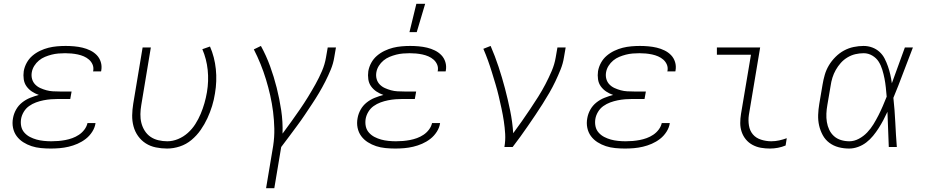

<svg xmlns="http://www.w3.org/2000/svg" viewBox="-20 -768 4840 1003"><path d="M245 8Q219 8 193.5 5.5Q168 3 145 -4.5Q122 -12 101.5 -25Q81 -38 67 -57Q53 -76 48 -100.5Q43 -125 48 -151Q52 -174 64 -195.5Q76 -217 95.5 -232.5Q115 -248 137.5 -257Q160 -266 183 -272Q163 -279 146.5 -290Q130 -301 118.5 -317Q107 -333 104 -354Q101 -375 104 -396Q108 -419 119.5 -440Q131 -461 149 -476.5Q167 -492 189 -502.5Q211 -513 233 -518.5Q255 -524 278 -526Q301 -528 323 -528Q345 -528 367.5 -526Q390 -524 411 -519Q432 -514 451.5 -504.5Q471 -495 485.5 -480Q500 -465 506.5 -444Q513 -423 509 -400L508 -395H466L467 -398Q470 -416 463.5 -431Q457 -446 445 -456.5Q433 -467 418 -473.5Q403 -480 386.5 -483.5Q370 -487 353.5 -488.5Q337 -490 320 -490Q303 -490 285 -488.5Q267 -487 249.5 -482.5Q232 -478 215 -471Q198 -464 183.5 -452Q169 -440 159 -424Q149 -408 146 -390Q143 -372 147.5 -355.5Q152 -339 163.5 -327Q175 -315 190.5 -308Q206 -301 222.5 -296.5Q239 -292 256.5 -291Q274 -290 292 -290H354L347 -251H285Q266 -251 246.5 -249.5Q227 -248 207 -244Q187 -240 168 -233Q149 -226 132 -214Q115 -202 104 -183.5Q93 -165 90 -146Q87 -126 91 -107.5Q95 -89 107.5 -75Q120 -61 136.5 -52.5Q153 -44 171 -39Q189 -34 209 -32Q229 -30 248 -30Q267 -30 285 -31.5Q303 -33 321.5 -36.5Q340 -40 358 -46.5Q376 -53 392.5 -64Q409 -75 421 -91Q433 -107 437 -125H479Q476 -102 462 -80Q448 -58 428 -42.5Q408 -27 385 -17Q362 -7 338.5 -1.5Q315 4 291.5 6Q268 8 245 8Z M853 8Q823 8 794 2Q765 -4 741.5 -19Q718 -34 701.5 -57Q685 -80 677.5 -108Q670 -136 670.5 -165.5Q671 -195 676 -226L725 -520H768L718 -219Q714 -196 713.5 -172Q713 -148 718.5 -126Q724 -104 736 -85Q748 -66 766 -53.5Q784 -41 807 -35.5Q830 -30 854 -30Q882 -30 910 -41.5Q938 -53 961 -73.5Q984 -94 1000.5 -120Q1017 -146 1028.5 -173.5Q1040 -201 1048 -229Q1056 -257 1061 -286Q1071 -345 1065 -402.5Q1059 -460 1037 -511L1077 -525Q1101 -470 1107.5 -407Q1114 -344 1103 -280Q1098 -247 1088 -214.5Q1078 -182 1063.5 -150.5Q1049 -119 1028.5 -89.5Q1008 -60 980.5 -37Q953 -14 919.5 -3Q886 8 853 8Z M1370 215 1407 -6Q1414 -52 1413 -96.5Q1412 -141 1406.5 -184.5Q1401 -228 1391.5 -270Q1382 -312 1369.5 -353Q1357 -394 1341 -433.5Q1325 -473 1306 -510L1343 -528Q1371 -477 1391 -422Q1411 -367 1425.5 -309.5Q1440 -252 1449 -192Q1458 -132 1456 -70Q1479 -101 1502 -133Q1525 -165 1547 -197Q1569 -229 1589 -261.5Q1609 -294 1628 -328Q1647 -362 1662 -397Q1677 -432 1683 -468L1692 -520H1735L1726 -468Q1721 -436 1708 -404.5Q1695 -373 1679.5 -342.5Q1664 -312 1646.5 -282.5Q1629 -253 1610 -224.5Q1591 -196 1572 -167.5Q1553 -139 1532 -111Q1511 -83 1490.5 -55Q1470 -27 1449 0L1413 215Z M2045 8Q2019 8 1993.5 5.5Q1968 3 1945 -4.5Q1922 -12 1901.5 -25Q1881 -38 1867 -57Q1853 -76 1848 -100.5Q1843 -125 1848 -151Q1852 -174 1864 -195.5Q1876 -217 1895.5 -232.5Q1915 -248 1937.5 -257Q1960 -266 1983 -272Q1963 -279 1946.5 -290Q1930 -301 1918.5 -317Q1907 -333 1904 -354Q1901 -375 1904 -396Q1908 -419 1919.5 -440Q1931 -461 1949 -476.5Q1967 -492 1989 -502.5Q2011 -513 2033 -518.5Q2055 -524 2078 -526Q2101 -528 2123 -528Q2145 -528 2167.5 -526Q2190 -524 2211 -519Q2232 -514 2251.5 -504.5Q2271 -495 2285.5 -480Q2300 -465 2306.5 -444Q2313 -423 2309 -400L2308 -395H2266L2267 -398Q2270 -416 2263.5 -431Q2257 -446 2245 -456.5Q2233 -467 2218 -473.5Q2203 -480 2186.5 -483.5Q2170 -487 2153.5 -488.5Q2137 -490 2120 -490Q2103 -490 2085 -488.5Q2067 -487 2049.5 -482.5Q2032 -478 2015 -471Q1998 -464 1983.5 -452Q1969 -440 1959 -424Q1949 -408 1946 -390Q1943 -372 1947.5 -355.5Q1952 -339 1963.5 -327Q1975 -315 1990.5 -308Q2006 -301 2022.5 -296.5Q2039 -292 2056.5 -291Q2074 -290 2092 -290H2154L2147 -251H2085Q2066 -251 2046.5 -249.5Q2027 -248 2007 -244Q1987 -240 1968 -233Q1949 -226 1932 -214Q1915 -202 1904 -183.5Q1893 -165 1890 -146Q1887 -126 1891 -107.5Q1895 -89 1907.5 -75Q1920 -61 1936.5 -52.5Q1953 -44 1971 -39Q1989 -34 2009 -32Q2029 -30 2048 -30Q2067 -30 2085 -31.5Q2103 -33 2121.5 -36.5Q2140 -40 2158 -46.5Q2176 -53 2192.5 -64Q2209 -75 2221 -91Q2233 -107 2237 -125H2279Q2276 -102 2262 -80Q2248 -58 2228 -42.5Q2208 -27 2185 -17Q2162 -7 2138.5 -1.5Q2115 4 2091.5 6Q2068 8 2045 8ZM2119 -600 2155 -748H2201L2157 -600Z M2615 0Q2621 -35 2619 -68.5Q2617 -102 2612 -135Q2607 -168 2600 -200.5Q2593 -233 2585.5 -265Q2578 -297 2568.5 -328.5Q2559 -360 2549.5 -391Q2540 -422 2529 -452.5Q2518 -483 2505 -513L2543 -528Q2566 -475 2584.5 -419Q2603 -363 2618 -306Q2633 -249 2645 -190.5Q2657 -132 2661 -72Q2684 -103 2706 -134.5Q2728 -166 2749.5 -198Q2771 -230 2791.5 -262.5Q2812 -295 2829.5 -328.5Q2847 -362 2862 -397Q2877 -432 2883 -468L2892 -520H2935L2926 -468Q2921 -436 2908.5 -405Q2896 -374 2881.5 -343.5Q2867 -313 2850 -283.5Q2833 -254 2814.5 -225Q2796 -196 2777 -167.5Q2758 -139 2738.5 -111Q2719 -83 2699 -55Q2679 -27 2658 0Z M3245 8Q3219 8 3193.5 5.5Q3168 3 3145 -4.5Q3122 -12 3101.5 -25Q3081 -38 3067 -57Q3053 -76 3048 -100.5Q3043 -125 3048 -151Q3052 -174 3064 -195.5Q3076 -217 3095.5 -232.5Q3115 -248 3137.5 -257Q3160 -266 3183 -272Q3163 -279 3146.5 -290Q3130 -301 3118.5 -317Q3107 -333 3104 -354Q3101 -375 3104 -396Q3108 -419 3119.5 -440Q3131 -461 3149 -476.5Q3167 -492 3189 -502.5Q3211 -513 3233 -518.5Q3255 -524 3278 -526Q3301 -528 3323 -528Q3345 -528 3367.5 -526Q3390 -524 3411 -519Q3432 -514 3451.5 -504.5Q3471 -495 3485.5 -480Q3500 -465 3506.5 -444Q3513 -423 3509 -400L3508 -395H3466L3467 -398Q3470 -416 3463.5 -431Q3457 -446 3445 -456.5Q3433 -467 3418 -473.5Q3403 -480 3386.5 -483.5Q3370 -487 3353.5 -488.5Q3337 -490 3320 -490Q3303 -490 3285 -488.5Q3267 -487 3249.5 -482.5Q3232 -478 3215 -471Q3198 -464 3183.5 -452Q3169 -440 3159 -424Q3149 -408 3146 -390Q3143 -372 3147.5 -355.5Q3152 -339 3163.5 -327Q3175 -315 3190.5 -308Q3206 -301 3222.5 -296.5Q3239 -292 3256.5 -291Q3274 -290 3292 -290H3354L3347 -251H3285Q3266 -251 3246.5 -249.5Q3227 -248 3207 -244Q3187 -240 3168 -233Q3149 -226 3132 -214Q3115 -202 3104 -183.5Q3093 -165 3090 -146Q3087 -126 3091 -107.5Q3095 -89 3107.5 -75Q3120 -61 3136.5 -52.5Q3153 -44 3171 -39Q3189 -34 3209 -32Q3229 -30 3248 -30Q3267 -30 3285 -31.5Q3303 -33 3321.5 -36.5Q3340 -40 3358 -46.5Q3376 -53 3392.5 -64Q3409 -75 3421 -91Q3433 -107 3437 -125H3479Q3476 -102 3462 -80Q3448 -58 3428 -42.5Q3408 -27 3385 -17Q3362 -7 3338.5 -1.5Q3315 4 3291.5 6Q3268 8 3245 8Z M4002 8Q3978 8 3955 4Q3932 0 3911.5 -11Q3891 -22 3876.5 -39.5Q3862 -57 3854.5 -79Q3847 -101 3847 -125Q3847 -149 3851 -173L3903 -482H3725V-520H3951L3892 -167Q3888 -139 3892.5 -112Q3897 -85 3913 -66Q3929 -47 3955.5 -38.5Q3982 -30 4009 -30Q4030 -30 4050.5 -34.5Q4071 -39 4090 -46L4084 -8Q4065 0 4044 4Q4023 8 4002 8Z M4416 8Q4387 8 4360.5 1Q4334 -6 4312.5 -22Q4291 -38 4278 -62Q4265 -86 4259 -112.5Q4253 -139 4254 -168Q4255 -197 4260 -226L4277 -326Q4281 -351 4288.5 -377Q4296 -403 4310 -426.5Q4324 -450 4344.5 -470.5Q4365 -491 4389 -504Q4413 -517 4439.5 -522.5Q4466 -528 4491 -528Q4515 -528 4536.5 -520Q4558 -512 4574.5 -497Q4591 -482 4601 -462.5Q4611 -443 4618.5 -421.5Q4626 -400 4631 -378Q4636 -356 4639 -333Q4656 -380 4673 -426.5Q4690 -473 4707 -520H4749Q4723 -454 4698.5 -388Q4674 -322 4647 -257Q4654 -193 4657 -128.5Q4660 -64 4665 0H4623Q4621 -46 4619.5 -92Q4618 -138 4616 -184Q4606 -162 4594.5 -140.5Q4583 -119 4570 -98.5Q4557 -78 4541 -58.5Q4525 -39 4505.5 -24Q4486 -9 4462.5 -0.5Q4439 8 4416 8ZM4417 -30Q4442 -30 4466.5 -43Q4491 -56 4510 -76Q4529 -96 4543 -119Q4557 -142 4569 -165.5Q4581 -189 4591.5 -213.5Q4602 -238 4612 -263Q4610 -287 4607.5 -311Q4605 -335 4600.5 -358Q4596 -381 4589 -404Q4582 -427 4570 -446Q4558 -465 4537 -477.5Q4516 -490 4492 -490Q4470 -490 4448.5 -485Q4427 -480 4407 -468Q4387 -456 4372 -439Q4357 -422 4346 -402.5Q4335 -383 4328.5 -362Q4322 -341 4319 -319L4302 -219Q4298 -197 4297 -174.5Q4296 -152 4299.5 -130.5Q4303 -109 4312 -90Q4321 -71 4336.5 -57Q4352 -43 4373 -36.5Q4394 -30 4417 -30Z"/></svg>

Font: Iosevka XLt Ex Obl
Style: Regular
Weight: 200
Width: 7
Italic angle: -9°
Monospace: yes
Designer: Belleve Invis
Foundry: Belleve Invis
Version: Version 32.5.0; ttfautohint (v1.8.4)